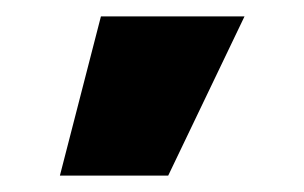

<svg xmlns="http://www.w3.org/2000/svg" viewBox="-20 -809 370 234"><path d="M53 -595 103 -789H278L185 -595Z"/></svg>

Font: Georama ExtraCondensed Black
Style: Regular
Weight: 900
Width: 2
Designer: Jean-Baptiste Levee
Foundry: Production Type
Version: Version 1.000